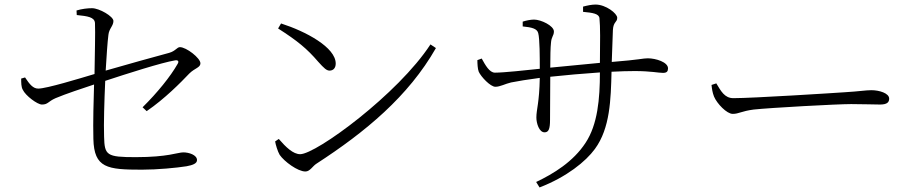

<svg xmlns="http://www.w3.org/2000/svg" viewBox="-20 -781 4040 843"><path d="M90 -441 73 -436C73 -418 73 -399 80 -387C92 -361 144 -322 164 -322C191 -322 190 -335 224 -350C269 -369 342 -393 393 -410C391 -344 388 -244 390 -171C393 -43 451 -36 603 -36C671 -36 755 -44 799 -51C826 -56 845 -63 845 -78C845 -101 809 -112 785 -112C760 -112 718 -91 576 -91C448 -91 439 -99 437 -181C435 -240 438 -336 442 -426C533 -456 692 -507 749 -516C763 -518 767 -511 759 -499C729 -446 671 -374 606 -310L624 -293C703 -347 774 -419 811 -458C835 -482 860 -484 860 -503C860 -526 798 -574 770 -574C757 -574 751 -557 723 -549C660 -532 530 -496 444 -471C448 -538 452 -597 456 -628C459 -656 478 -667 478 -689C478 -709 416 -745 384 -745C364 -745 339 -742 316 -735L317 -715C365 -710 395 -706 397 -680C399 -638 396 -539 395 -456C328 -436 184 -392 148 -392C125 -392 110 -411 90 -441Z M1214 -678 1201 -656C1287 -601 1328 -567 1377 -510C1403 -481 1414 -471 1427 -471C1443 -471 1454 -482 1454 -502C1454 -573 1323 -643 1214 -678ZM1870 -586C1728 -368 1368 -104 1298 -104C1267 -104 1235 -135 1204 -171L1188 -160C1190 -147 1199 -116 1208 -101C1228 -72 1287 -28 1321 -28C1341 -28 1353 -52 1369 -62C1585 -202 1773 -358 1894 -570Z M2076 -517C2076 -503 2077 -478 2082 -466C2092 -444 2133 -400 2155 -400C2176 -400 2198 -413 2224 -419C2255 -425 2296 -432 2350 -439C2348 -329 2335 -301 2335 -265C2335 -240 2347 -200 2371 -200C2389 -200 2395 -215 2395 -255L2396 -444C2461 -451 2540 -458 2614 -463C2614 -347 2604 -234 2551 -154C2497 -71 2410 -18 2334 18L2349 42C2468 -4 2552 -72 2592 -127C2659 -218 2662 -345 2665 -466C2703 -468 2738 -469 2767 -469C2837 -469 2871 -461 2891 -461C2908 -461 2913 -468 2913 -481C2913 -508 2860 -525 2824 -525C2802 -525 2792 -519 2666 -509L2671 -649C2673 -687 2690 -682 2690 -703C2690 -722 2640 -761 2595 -761C2578 -761 2559 -757 2540 -752V-729C2582 -725 2610 -721 2612 -701C2616 -663 2615 -600 2614 -505L2396 -484C2396 -532 2397 -574 2399 -591C2401 -622 2412 -623 2412 -643C2412 -668 2355 -695 2325 -695C2310 -695 2290 -691 2275 -686V-665C2316 -661 2338 -655 2343 -636C2350 -612 2350 -527 2350 -479C2292 -473 2193 -462 2153 -462C2129 -462 2111 -495 2095 -524Z M3125 -415 3104 -408C3106 -390 3108 -375 3115 -357C3128 -326 3171 -281 3197 -281C3224 -281 3235 -293 3289 -300C3363 -308 3656 -324 3717 -324C3776 -324 3811 -322 3844 -322C3876 -322 3884 -333 3884 -348C3884 -372 3840 -385 3806 -385C3780 -385 3756 -380 3689 -376C3647 -373 3286 -350 3200 -350C3161 -350 3145 -382 3125 -415Z"/></svg>

Font: Noto Serif TC Light
Style: Regular
Weight: 300
Designer: Ryoko NISHIZUKA 西塚涼子 (kana & ideographs); Frank Grießhammer (Latin, Greek & Cyrillic); Wenlong ZHANG 张文龙 (bopomofo); San
Foundry: Adobe
Version: Version 2.001;hotconv 1.1.0;makeotfexe 2.6.0